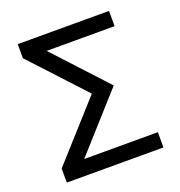

<svg xmlns="http://www.w3.org/2000/svg" viewBox="-127 -804 853 911"><g transform="rotate(-20 300.0 -348.5)"><path d="M56 0H544V-77H172L423 -357L180 -620H523V-697H62V-626L312 -356L56 -71Z"/></g></svg>

Font: CommitMono
Style: 400Regular
Weight: 400
Monospace: yes
Designer: Eigil Nikolajsen
Foundry: Eigil Nikolajsen
Version: Version 1.143